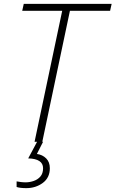

<svg xmlns="http://www.w3.org/2000/svg" viewBox="-20 -734 598 994"><path d="M159 0 302 -678H95L103 -714H558L550 -678H342L199 0ZM116 240Q84 240 66 234V205Q77 207 88.5 208.5Q100 210 113 210Q133 210 154 203Q175 196 189 180Q203 164 203 137Q203 88 126 86L172 0H203L171 63Q200 67 219 86Q238 105 238 137Q238 186 201.5 213Q165 240 116 240Z"/></svg>

Font: Noto Sans Disp ExtLt
Style: Italic
Weight: 200
Italic angle: -12°
Designer: Monotype Design Team
Foundry: Monotype Imaging Inc.
Version: Version 2.000;GOOG;noto-source:20170915:90ef993387c0